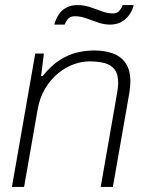

<svg xmlns="http://www.w3.org/2000/svg" viewBox="-20 -737 578 757"><path d="M27 0 119 -526H153L142 -437H148Q182 -479 216 -500.5Q250 -522 284 -530Q318 -538 352 -538Q394 -538 426 -526Q458 -514 476 -487Q494 -460 494 -416Q494 -406 493 -394.5Q492 -383 490 -371L425 0H377L442 -372Q444 -383 445 -393Q446 -403 446 -410Q446 -445 431.5 -463.5Q417 -482 391.5 -488.5Q366 -495 333 -495Q302 -495 269.5 -483Q237 -471 208 -447Q179 -423 157.5 -387Q136 -351 128 -303L75 0ZM194 -640Q200 -662 211.5 -679.5Q223 -697 241.5 -707Q260 -717 285 -717Q311 -717 335 -709Q359 -701 381.5 -692.5Q404 -684 425 -684Q442 -684 451 -695Q460 -706 464 -717H507Q502 -695 489 -677.5Q476 -660 457.5 -650Q439 -640 414 -640Q390 -640 366 -648.5Q342 -657 319.5 -665Q297 -673 276 -673Q257 -673 248 -662.5Q239 -652 235 -640Z"/></svg>

Font: Archivo SemiBold Thin
Style: Italic
Weight: 250
Italic angle: -10°
Version: Version 2.001